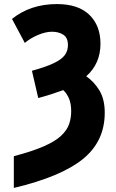

<svg xmlns="http://www.w3.org/2000/svg" viewBox="-20 -744 570 944"><path d="M48 24Q139 0 195 -24.5Q251 -49 280 -76Q309 -103 319.5 -133Q330 -163 330 -197Q330 -234 319.5 -259Q309 -284 291 -301Q264 -291 233 -281Q202 -271 168 -262L137 -396Q206 -415 244.5 -433.5Q283 -452 298.5 -473Q314 -494 314 -522Q314 -559 291 -573.5Q268 -588 236 -588Q204 -588 166.5 -572Q129 -556 102 -533L39 -651Q130 -724 260 -724Q365 -724 419.5 -671Q474 -618 474 -529Q474 -431 404 -369Q443 -342 469 -299Q495 -256 495 -190Q495 -49 387.5 38Q280 125 48 180Z"/></svg>

Font: Noto Sans Mono Condensed Black
Style: Regular
Weight: 900
Width: 3
Designer: Monotype Design Team
Foundry: Monotype Imaging Inc.
Version: Version 2.014